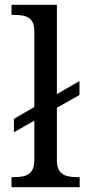

<svg xmlns="http://www.w3.org/2000/svg" viewBox="-20 -780 364 800"><path d="M28 0V-42H41Q64 -42 82.5 -47Q101 -52 112 -67.5Q123 -83 123 -114V-277L38 -229V-285L123 -334V-650Q123 -680 111.5 -694.5Q100 -709 81.5 -713.5Q63 -718 41 -718H28V-760H217V-388L311 -442V-384L217 -331V-114Q217 -83 228 -67.5Q239 -52 258 -47Q277 -42 299 -42H312V0Z"/></svg>

Font: Noto Rashi Hebrew
Style: Regular
Weight: 400
Version: Version 1.006